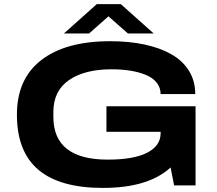

<svg xmlns="http://www.w3.org/2000/svg" viewBox="-20 -899 1053 931"><path d="M290 -736.8 449.2 -878.9H565.9L725.1 -736.8H600.1L505.9 -819.8L412.1 -736.8ZM479 12.2Q270 12.2 166 -75.9Q62 -164.1 62 -342.8Q62 -516.6 180.4 -607.9Q298.8 -699.2 514.2 -699.2Q605.5 -699.2 680.2 -683.3Q754.9 -667.5 810.3 -636.2Q865.7 -605 896.2 -555.7Q926.8 -506.3 926.8 -442.9H758.8Q758.8 -474.6 739.5 -498.5Q720.2 -522.5 686.5 -536.1Q652.8 -549.8 611.3 -556.4Q569.8 -563 521 -563Q390.6 -563 314.7 -510.7Q238.8 -458.5 238.8 -356V-332Q238.8 -125 502.9 -125Q627.9 -125 693.4 -158.4Q758.8 -191.9 758.8 -252.9V-259.8H496.1V-383.8H928.2V0H824.2L807.1 -86.9Q699.2 12.2 479 12.2Z"/></svg>

Font: Archivo Expanded
Style: Bold
Weight: 700
Width: 7
Designer: Hector Gatti
Foundry: Omnibus-Type
Version: Version 2.001